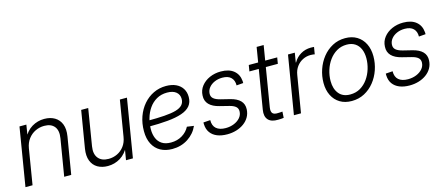

<svg xmlns="http://www.w3.org/2000/svg" viewBox="-47 -1171 3903 1688"><g transform="rotate(-15 1904.5 -327.0)"><path d="M146 -323.2 92.8 0H28.3L115.7 -529.3H178.2L158.2 -404.3L143.6 -406.2Q177.2 -475.1 229.2 -506.1Q281.2 -537.1 341.8 -537.1Q397 -537.1 436.5 -513.7Q476.1 -490.2 493.7 -445.3Q511.2 -400.4 500.5 -335.4L444.8 0H380.9L436.5 -335.4Q447.8 -404.3 418 -441.2Q388.2 -478 326.2 -478Q283.2 -478 245.1 -459.7Q207 -441.4 180.7 -406.7Q154.3 -372.1 146 -323.2Z M777.8 8.3Q724.1 8.3 684.8 -14.6Q645.5 -37.6 628.2 -82.3Q610.8 -127 621.1 -191.4L677.2 -529.3H741.2L686.5 -195.8Q675.3 -127.4 706.1 -89.1Q736.8 -50.8 800.3 -50.8Q842.3 -50.8 879.4 -68.6Q916.5 -86.4 942.1 -120.6Q967.8 -154.8 975.6 -204.1L1029.3 -529.3H1093.8L1006.3 0H943.4L964.4 -124.5H978Q944.3 -55.2 891.8 -23.4Q839.4 8.3 777.8 8.3Z M1363.8 10.3Q1302.7 10.3 1257.3 -14.6Q1211.9 -39.6 1186.8 -87.6Q1161.6 -135.7 1161.6 -205.6Q1161.6 -276.4 1183.3 -337.2Q1205.1 -397.9 1244.4 -443.4Q1283.7 -488.8 1336.4 -514.2Q1389.2 -539.6 1450.7 -539.6Q1503.4 -539.6 1541.3 -521.7Q1579.1 -503.9 1599.6 -471.4Q1620.1 -439 1620.1 -395Q1620.1 -346.2 1593.8 -314.5Q1567.4 -282.7 1515.1 -264.9Q1462.9 -247.1 1386 -240Q1309.1 -232.9 1208 -232.9L1215.8 -285.6Q1306.2 -285.6 1370.6 -290.3Q1435.1 -294.9 1475.8 -306.6Q1516.6 -318.4 1536.1 -339.8Q1555.7 -361.3 1555.7 -395Q1555.7 -434.1 1527.1 -457.5Q1498.5 -481 1445.3 -481Q1390.6 -481 1349.1 -457Q1307.6 -433.1 1280 -393.3Q1252.4 -353.5 1238.5 -304.2Q1224.6 -254.9 1224.6 -204.1Q1224.6 -159.7 1239.3 -124.3Q1253.9 -88.9 1285.4 -68.4Q1316.9 -47.9 1367.2 -47.9Q1424.8 -47.9 1469.5 -75Q1514.2 -102.1 1536.6 -146L1598.6 -137.2Q1569.8 -71.3 1507.3 -30.5Q1444.8 10.3 1363.8 10.3Z M1864.3 10.7Q1811.5 10.7 1772.5 -5.1Q1733.4 -21 1711.2 -51.8Q1689 -82.5 1687 -127.4Q1686.5 -131.8 1686.8 -135.7Q1687 -139.6 1687 -144.5L1750 -148.9Q1749 -97.7 1778.8 -71.8Q1808.6 -45.9 1864.3 -45.9Q1905.8 -45.9 1940.4 -60.1Q1975.1 -74.2 1996.6 -99.1Q2018.1 -124 2019 -156.2Q2020 -183.6 2001.2 -200Q1982.4 -216.3 1944.8 -225.6L1861.3 -246.6Q1799.3 -261.7 1768.6 -293.7Q1737.8 -325.7 1740.7 -375Q1742.7 -423.3 1771.7 -460.2Q1800.8 -497.1 1847.4 -517.6Q1894 -538.1 1949.2 -538.1Q2023.4 -538.1 2065.9 -503.4Q2108.4 -468.8 2113.8 -408.2Q2114.3 -403.3 2114.3 -398.7Q2114.3 -394 2114.3 -388.7L2052.7 -383.8Q2053.7 -429.2 2027.3 -455.6Q2001 -481.9 1948.2 -481.9Q1909.2 -481.9 1877 -467.8Q1844.7 -453.6 1825.4 -429.4Q1806.2 -405.3 1804.7 -375Q1803.2 -346.7 1823.2 -329.6Q1843.3 -312.5 1884.8 -302.2L1965.8 -282.2Q2027.3 -267.1 2057.1 -236.3Q2086.9 -205.6 2084.5 -157.7Q2082.5 -119.1 2064.7 -88.1Q2046.9 -57.1 2016.4 -34.9Q1985.8 -12.7 1946.8 -1Q1907.7 10.7 1864.3 10.7Z M2461.4 -529.3 2452.1 -473.1H2193.4L2202.6 -529.3ZM2310.5 -665H2374.5L2284.7 -121.6Q2278.8 -84.5 2292.2 -68.6Q2305.7 -52.7 2341.3 -54.7Q2350.1 -54.7 2361.3 -55.4Q2372.6 -56.2 2382.3 -57.1L2378.9 -1Q2368.2 0.5 2354.7 1.5Q2341.3 2.4 2328.6 2.4Q2265.6 4.4 2237.8 -26.9Q2210 -58.1 2219.7 -116.7Z M2471.7 0 2559.6 -529.3H2621.6L2607.4 -443.4H2610.4Q2633.3 -485.4 2675.3 -510.5Q2717.3 -535.6 2768.1 -535.6Q2776.9 -535.6 2784.7 -535.2Q2792.5 -534.7 2797.9 -534.2L2787.1 -469.7Q2782.7 -470.7 2772.7 -472.2Q2762.7 -473.6 2749.5 -473.6Q2711.4 -473.6 2678 -456.8Q2644.5 -439.9 2621.6 -408.9Q2598.6 -377.9 2591.8 -334.5L2536.1 0Z M2997.1 11.2Q2935.1 11.2 2890.1 -16.1Q2845.2 -43.5 2820.8 -92.5Q2796.4 -141.6 2796.4 -206.1Q2796.4 -268.6 2816.7 -327.9Q2836.9 -387.2 2874.5 -434.6Q2912.1 -481.9 2964.4 -510Q3016.6 -538.1 3080.6 -538.1Q3142.6 -538.1 3187.5 -510.7Q3232.4 -483.4 3256.8 -434.3Q3281.2 -385.3 3281.2 -320.3Q3281.2 -257.3 3261 -198Q3240.7 -138.7 3203.1 -91.6Q3165.5 -44.4 3113.3 -16.6Q3061 11.2 2997.1 11.2ZM2998.5 -47.9Q3050.3 -47.9 3090.6 -71.5Q3130.9 -95.2 3159.2 -135Q3187.5 -174.8 3202.1 -223.1Q3216.8 -271.5 3216.8 -320.3Q3216.8 -367.7 3201.2 -403.6Q3185.5 -439.5 3154.8 -459.5Q3124 -479.5 3079.1 -479.5Q3028.8 -479.5 2988.5 -455.8Q2948.2 -432.1 2919.7 -392.8Q2891.1 -353.5 2876 -304.7Q2860.8 -255.9 2860.8 -206.1Q2860.8 -135.3 2896 -91.6Q2931.2 -47.9 2998.5 -47.9Z M3523.9 10.7Q3471.2 10.7 3432.1 -5.1Q3393.1 -21 3370.8 -51.8Q3348.6 -82.5 3346.7 -127.4Q3346.2 -131.8 3346.4 -135.7Q3346.7 -139.6 3346.7 -144.5L3409.7 -148.9Q3408.7 -97.7 3438.5 -71.8Q3468.3 -45.9 3523.9 -45.9Q3565.4 -45.9 3600.1 -60.1Q3634.8 -74.2 3656.2 -99.1Q3677.7 -124 3678.7 -156.2Q3679.7 -183.6 3660.9 -200Q3642.1 -216.3 3604.5 -225.6L3521 -246.6Q3459 -261.7 3428.2 -293.7Q3397.5 -325.7 3400.4 -375Q3402.3 -423.3 3431.4 -460.2Q3460.4 -497.1 3507.1 -517.6Q3553.7 -538.1 3608.9 -538.1Q3683.1 -538.1 3725.6 -503.4Q3768.1 -468.8 3773.4 -408.2Q3773.9 -403.3 3773.9 -398.7Q3773.9 -394 3773.9 -388.7L3712.4 -383.8Q3713.4 -429.2 3687 -455.6Q3660.6 -481.9 3607.9 -481.9Q3568.8 -481.9 3536.6 -467.8Q3504.4 -453.6 3485.1 -429.4Q3465.8 -405.3 3464.4 -375Q3462.9 -346.7 3482.9 -329.6Q3502.9 -312.5 3544.4 -302.2L3625.5 -282.2Q3687 -267.1 3716.8 -236.3Q3746.6 -205.6 3744.1 -157.7Q3742.2 -119.1 3724.4 -88.1Q3706.5 -57.1 3676 -34.9Q3645.5 -12.7 3606.4 -1Q3567.4 10.7 3523.9 10.7Z"/></g></svg>

Font: Inter 24pt Light
Style: Italic
Weight: 300
Italic angle: -9.3988°
Designer: Rasmus Andersson
Foundry: rsms
Version: Version 4.001;git-66647c0bb